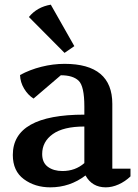

<svg xmlns="http://www.w3.org/2000/svg" viewBox="-20 -789 592 824"><path d="M35 -124Q35 -297 342 -297V-332Q342 -419 317.5 -442.5Q293 -466 241 -466L124 -366Q100 -381 83.5 -408.5Q67 -436 66 -467Q108 -490 158 -502.5Q208 -515 257 -515Q462 -515 462 -343V-65H540V-32Q517 -10 489 2.5Q461 15 434 15Q375 15 347 -36Q280 15 196 15Q130 15 82.5 -20Q35 -55 35 -124ZM161 -128Q161 -91 185.5 -73Q210 -55 248 -55Q303 -55 342 -89V-246Q252 -246 206.5 -213.5Q161 -181 161 -128ZM104 -716Q139 -759 198 -769L299 -591L257 -562Z"/></svg>

Font: Volkhov
Style: Regular
Weight: 400
Designer: Cyreal (www.cyreal.org)
Foundry: Cyreal (www.cyreal.org)
Version: Version 1.010